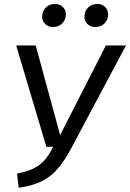

<svg xmlns="http://www.w3.org/2000/svg" viewBox="-20 -913 641 946"><path d="M501.6 -689.1H600.7L332 -184.3Q304.9 -134.2 278.8 -99.6Q252.7 -65 223.1 -42.9Q193.5 -20.9 156.8 -7.9Q120.2 5.1 72 12.1L64 -57.6Q99 -64.5 125.5 -74.5Q152 -84.4 172.4 -99.3Q192.9 -114.3 209.9 -136.6Q226.9 -159 241.9 -190.9L208.6 -188.9L59.8 -689.1H155.9L276.3 -247.4ZM241 -779.8Q217.8 -779.8 202.8 -794.4Q187.7 -809 187.7 -831.1Q187.7 -858.3 205.8 -875.9Q223.9 -893.5 251.1 -893.5Q274.3 -893.5 289.3 -878.9Q304.4 -864.3 304.4 -842.2Q304.4 -815 286.3 -797.4Q268.2 -779.8 241 -779.8ZM449.3 -779.8Q426.2 -779.8 411.1 -794.4Q396 -809 396 -831.1Q396 -858.3 414.1 -875.9Q432.3 -893.5 459.4 -893.5Q482.6 -893.5 497.7 -878.9Q512.7 -864.3 512.7 -842.2Q512.7 -815 494.6 -797.4Q476.5 -779.8 449.3 -779.8Z"/></svg>

Font: Fira Sans Variable
Style: Italic
Weight: 397
Italic angle: -8°
Designer: Carrois Corporate & Edenspiekermann AG
Foundry: Carrois Corporate GbR & Edenspiekermann AG
Version: Version 4.202